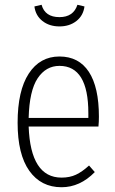

<svg xmlns="http://www.w3.org/2000/svg" viewBox="-20 -767 479 798"><path d="M123 -740.2 152.8 -747.1Q167 -695.8 227.1 -695.8Q285.2 -695.8 301.8 -747.1L331.1 -740.2Q326.2 -702.1 297.6 -679.7Q269 -657.2 227.1 -657.2Q185.1 -657.2 156.5 -679.7Q127.9 -702.1 123 -740.2ZM391.1 -282.2Q391.1 -260.7 389.2 -241.2H99.1Q106.9 -28.8 235.8 -28.8Q270 -28.8 295.9 -41Q321.8 -53.2 350.1 -79.1L374 -51.8Q312.5 11.2 235.8 11.2Q150.4 11.2 101.8 -57.1Q53.2 -125.5 53.2 -256.8Q53.2 -390.1 99.6 -461.2Q146 -532.2 227.1 -532.2Q307.6 -532.2 349.4 -468.3Q391.1 -404.3 391.1 -282.2ZM347.2 -276.9V-296.9Q347.2 -493.2 227.1 -493.2Q170.9 -493.2 136.5 -441.7Q102.1 -390.1 99.1 -276.9Z"/></svg>

Font: Fira Sans Compressed ExtraLight
Style: Regular
Weight: 250
Width: 1
Designer: Carrois Corporate & Edenspiekermann AG
Foundry: Carrois Corporate GbR & Edenspiekermann AG
Version: Version 4.203;PS 004.203;hotconv 1.0.88;makeotf.lib2.5.64775